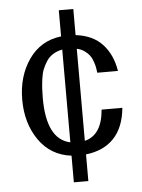

<svg xmlns="http://www.w3.org/2000/svg" viewBox="-55 -694 641 869"><g transform="rotate(-5 266.0 -260.0)"><path d="M245.1 -532.2V-650.9H311V-532.2Q389.6 -522.9 433.1 -475.1Q476.6 -427.2 487.8 -354H394Q392.1 -369.6 390.4 -378.9Q388.7 -388.2 382.8 -405.3Q377 -422.4 368.9 -433.3Q360.8 -444.3 345.9 -455.1Q331.1 -465.8 311 -470.2V-51.8Q389.6 -71.3 398.9 -186H493.2Q484.9 -97.7 438.5 -48.6Q392.1 0.5 311 9.8V130.9H245.1V9.8Q151.4 -1.5 98.1 -77.9Q44.9 -154.3 44.9 -261.2Q44.9 -368.2 98.1 -444.6Q151.4 -521 245.1 -532.2ZM138.2 -261.2Q138.2 -73.2 245.1 -50.8V-472.2Q221.2 -467.8 202.9 -456.3Q184.6 -444.8 173.3 -427.5Q162.1 -410.2 154.5 -391.6Q147 -373 143.8 -348.4Q140.6 -323.7 139.4 -304.7Q138.2 -285.6 138.2 -261.2Z"/></g></svg>

Font: Standard
Style: Regular
Weight: 400
Designer: Bryce Wilner
Version: Version 2.000;PS 2.0;hotconv 16.6.51;makeotf.lib2.5.65220 DE